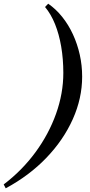

<svg xmlns="http://www.w3.org/2000/svg" viewBox="-132 -785 488 1040"><path d="M129 -765Q171 -736 205 -693.5Q239 -651 263 -599Q287 -547 300 -489Q313 -431 313 -370Q313 -253 262.5 -140Q212 -27 119.5 69.5Q27 166 -101 235L-112 214Q-13 139 59.5 40.5Q132 -58 171.5 -168.5Q211 -279 211 -390Q211 -465 199.5 -532.5Q188 -600 166 -654.5Q144 -709 112 -747Z"/></svg>

Font: Platypi Light Medium
Style: Italic
Weight: 500
Italic angle: -13°
Version: Version 1.200